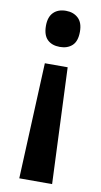

<svg xmlns="http://www.w3.org/2000/svg" viewBox="-85 -591 429 812"><g transform="rotate(10 130.0 -185.0)"><path d="M204 -474Q204 -433 184 -414.5Q164 -396 131 -396Q97 -396 77.5 -415Q58 -434 58 -474Q58 -512 77.5 -531.5Q97 -551 131 -551Q163 -551 183.5 -532Q204 -513 204 -474ZM81 -317H179L200 181H59Z"/></g></svg>

Font: Noto Sans Bengali Condensed SemiBold
Style: Regular
Weight: 600
Width: 3
Designer: Joana Ranito - Universal Thirst; Jelle Bosma - Monotype Design Team
Foundry: Universal Thirst ehf.
Version: Version 3.000; ttfautohint (v1.8.4.7-5d5b)